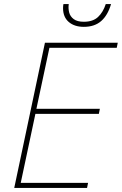

<svg xmlns="http://www.w3.org/2000/svg" viewBox="-20 -924 599 944"><path d="M50 0 201 -714H559L554 -689H223L159 -389H471L466 -364H154L82 -25H413L408 0ZM392 -792Q346 -792 318 -816Q290 -840 290 -884Q290 -896 292 -904H318Q315 -883 320 -863Q325 -843 342.5 -830Q360 -817 392 -817Q437 -817 462 -840.5Q487 -864 500 -904H526Q510 -849 477.5 -820.5Q445 -792 392 -792Z"/></svg>

Font: Noto Sans Thin
Style: Italic
Weight: 100
Italic angle: -12°
Designer: Monotype Design Team
Foundry: Monotype Imaging Inc.
Version: Version 2.013; ttfautohint (v1.8.4.7-5d5b)